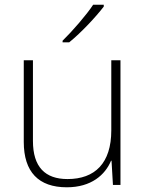

<svg xmlns="http://www.w3.org/2000/svg" viewBox="-20 -786 622 816"><path d="M421 -758V-766H376C348 -723 287 -653 246 -613V-606H274C326 -648 388 -715 421 -758ZM492 -530H453V-232C453 -92 383 -25 267 -25C172 -25 120 -76 120 -187V-530H81V-183C81 -55 144 10 264 10C368 10 427 -43 452 -103H454L460 0H492Z"/></svg>

Font: Noto Sans Gurmukhi UI ExtraLight
Style: Regular
Weight: 200
Designer: Jelle Bosma - Monotype Design Team
Foundry: Monotype Imaging Inc.
Version: Version 2.004